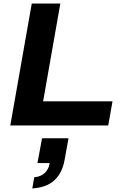

<svg xmlns="http://www.w3.org/2000/svg" viewBox="-20 -707 701 1082"><path d="M38 0 159 -687H320L223 -136H614L590 0ZM162 355 173 292Q210 289 232.5 267.5Q255 246 260 212H191L217 72H366L345 189Q336 244 311.5 280Q287 316 249.5 334Q212 352 162 355Z"/></svg>

Font: Archivo SemiExpanded
Style: Bold Italic
Weight: 700
Width: 6
Italic angle: -10°
Designer: Hector Gatti
Foundry: Omnibus-Type
Version: Version 2.001